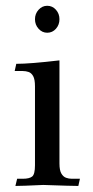

<svg xmlns="http://www.w3.org/2000/svg" viewBox="-20 -630 314 651"><path d="M245.6 0.5Q223.6 0.5 126.5 -2.9Q54.2 0.5 32.2 0.5L38.1 -23.9H57.1Q79.6 -23.9 89.1 -31.5Q98.6 -39.1 98.6 -69.8V-337.4Q98.6 -360.8 92.5 -371.8Q86.4 -382.8 76.9 -386Q67.4 -389.2 57.1 -389.2H29.8L35.2 -413.6Q82 -413.6 181.6 -425.3V-75.7Q181.6 -52.7 188 -41.7Q194.3 -30.8 203.9 -27.3Q213.4 -23.9 223.1 -23.9H251ZM140.1 -519Q123 -519 110.8 -532.5Q98.6 -545.9 98.6 -564.9Q98.6 -583.5 110.8 -596.9Q123 -610.4 140.1 -610.4Q157.7 -610.4 169.7 -596.9Q181.6 -583.5 181.6 -564.9Q181.6 -545.9 169.7 -532.5Q157.7 -519 140.1 -519Z"/></svg>

Font: Quaaykop
Style: Regular
Weight: 400
Designer: Tup Wanders
Foundry: Free font, DO NOT SELL
Version: Version 1.00;July 31, 2023;FontCreator 11.5.0.2430 64-bit